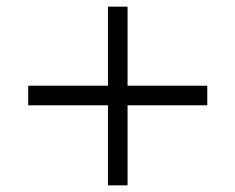

<svg xmlns="http://www.w3.org/2000/svg" viewBox="-20 -558 708 578"><path d="M604 -241V-300H364V-538H305V-300H65V-241H305V0H364V-241Z"/></svg>

Font: Asana Math
Style: Regular
Weight: 400
Version: Version 000.958